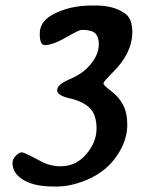

<svg xmlns="http://www.w3.org/2000/svg" viewBox="-20 -655 547 705"><path d="M465.8 -537.1Q465.8 -459 391.6 -386.7Q359.9 -355.5 359.9 -348.6Q359.9 -341.8 387.9 -320.8Q416 -299.8 431.6 -270.5Q447.3 -241.2 447.3 -197.5Q447.3 -153.8 426.8 -112.8Q383.8 -26.9 289.6 9.3Q235.8 29.8 189.9 29.8H175.3Q106.4 29.8 66.2 5.9Q25.9 -18.1 25.9 -56.6Q25.9 -70.8 38.3 -83.3Q50.8 -95.7 59.8 -95.7Q68.8 -95.7 131.8 -62Q165 -44.4 202.6 -44.4Q258.8 -44.4 296.6 -88.6Q334.5 -132.8 334.5 -183.3Q334.5 -233.9 309.6 -258.3Q284.7 -282.7 237.3 -293.5Q189.9 -304.2 189.9 -323.2Q189.9 -344.7 234.1 -363.3Q278.3 -381.8 303.2 -408.2Q342.8 -449.7 342.8 -492.2Q342.8 -520 329.6 -532.7Q316.4 -545.4 279.8 -545.4Q271 -545.4 221.9 -517.3Q172.9 -489.3 144 -489.3Q126 -489.3 126 -531.2Q126 -573.2 167 -597.7Q229.5 -634.8 317.9 -634.8H332.5Q398.4 -634.8 439.9 -605Q465.8 -586.4 465.8 -537.1Z"/></svg>

Font: Averia Serif Libre
Style: Bold Italic
Weight: 700
Italic angle: -6.90001°
Version: Version 1.002